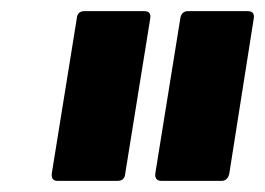

<svg xmlns="http://www.w3.org/2000/svg" viewBox="-20 -703 476 345"><path d="M270 -378Q258 -378 259 -391L304 -670Q306 -683 318 -683H425Q438 -683 436 -670L392 -391Q389 -378 378 -378ZM83 -378Q72 -378 73 -391L118 -670Q119 -683 132 -683H239Q252 -683 250 -670L205 -391Q204 -378 191 -378Z"/></svg>

Font: Sofia Sans ExtraBold
Style: Italic
Weight: 800
Italic angle: -9°
Designer: Botio Nikoltchev, Ani Petrova
Foundry: lettersoup
Version: Version 4.100; ttfautohint (v1.8.4.7-5d5b)